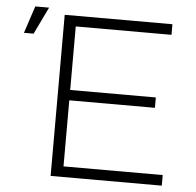

<svg xmlns="http://www.w3.org/2000/svg" viewBox="-52 -778 849 831"><g transform="rotate(5 372.5 -362.5)"><path d="M250 -46H681V0H198V-700H666V-654H250V-378H622V-333H250ZM29 -607 68 -725H128L71 -607Z"/></g></svg>

Font: Montserrat Z Light
Style: Regular
Weight: 300
Designer: Julieta Ulanovsky
Foundry: Julieta Ulanovsky
Version: Version 8.000